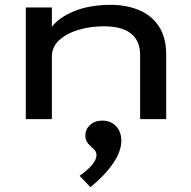

<svg xmlns="http://www.w3.org/2000/svg" viewBox="-20 -494 790 796"><path d="M87 0V-463H195V-383Q225 -422 288.5 -448Q352 -474 443 -474Q508 -473 559 -451Q610 -429 639.5 -383.5Q669 -338 669 -267V0H561V-265Q561 -385 409 -385Q355 -385 306 -370.5Q257 -356 226 -328Q195 -300 195 -259V0ZM355 282 310 235Q380 185 380 149Q380 134 368.5 124Q357 114 345.5 101.5Q334 89 334 68Q334 42 353.5 24Q373 6 404 6Q439 6 461 29Q483 52 483 89Q483 134 448 184.5Q413 235 355 282Z"/></svg>

Font: Inconsolata ExtraExpanded SemiBold
Style: Regular
Weight: 600
Width: 8
Monospace: yes
Designer: Raph Levien, Cyreal, Brenton Simpson
Foundry: Raph Levien, Cyreal, Google
Version: Version 3.001; ttfautohint (v1.8.2.53-6de2)